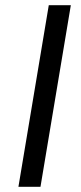

<svg xmlns="http://www.w3.org/2000/svg" viewBox="-20 -720 311 740"><path d="M51 0 168 -700H253L136 0Z"/></svg>

Font: Figtree
Style: Italic
Weight: 400
Italic angle: -9.5°
Foundry: Erik Kennedy
Version: Version 2.001; ttfautohint (v1.8.4.7-5d5b);gftools[0.9.27]